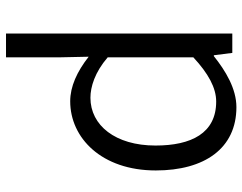

<svg xmlns="http://www.w3.org/2000/svg" viewBox="-106 -488 826 655"><g transform="rotate(90 307.5 -161.0)"><path d="M95 232H176V45L174 -50C225 -10 276 13 326 13C451 13 562 -94 562 -279C562 -445 487 -554 346 -554C283 -554 222 -517 172 -477H169L161 -540H95ZM314 -56C277 -56 227 -71 176 -115V-407C231 -458 280 -485 327 -485C435 -485 477 -400 477 -278C477 -141 408 -56 314 -56Z"/></g></svg>

Font: Genne Gothic Normal
Style: Regular
Weight: 350
Designer: Ryoko NISHIZUKA (kana & ideographs); Paul D. Hunt (Latin, Greek & Cyrillic); Wenlong ZHANG (bopomofo); Sandoll Communica
Foundry: Adobe Systems Incorporated
Version: Version 1.004;PS 1.004;hotconv 16.6.51;makeotf.lib2.5.65220